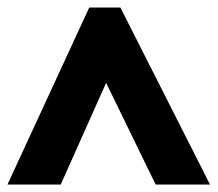

<svg xmlns="http://www.w3.org/2000/svg" viewBox="-23 -736 580 512"><path d="M-3 -244 215 -716H298L537 -244H392L260 -515L139 -244Z"/></svg>

Font: Noto Sans Lao SemiCondensed Black
Style: Regular
Weight: 900
Width: 4
Designer: Monotype Design Team
Foundry: Monotype Imaging Inc.
Version: Version 2.003; ttfautohint (v1.8.4.7-5d5b)